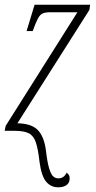

<svg xmlns="http://www.w3.org/2000/svg" viewBox="-27 -556 410 816"><path d="M220 240Q189 240 169 216Q149 192 141 132Q135 78 125.5 49.5Q116 21 95.5 10.5Q75 0 35 0H-7L-3 -21L302 -504H188Q166 -504 154.5 -499Q143 -494 134 -477Q125 -460 112 -424H86L120 -536H356L353 -514L47 -32Q106 -31 133 -4Q160 23 168 82Q174 134 182 160Q190 186 199.5 194Q209 202 221 202Q245 202 256 178Q270 187 269 203Q269 220 256.5 230Q244 240 220 240Z"/></svg>

Font: Noto Serif ExtraCondensed ExtraLight
Style: Italic
Weight: 200
Width: 2
Italic angle: -12°
Designer: Monotype Design Team
Foundry: Monotype Imaging Inc.
Version: Version 2.014; ttfautohint (v1.8.4.7-5d5b)